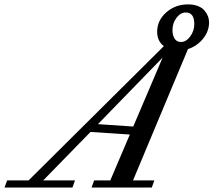

<svg xmlns="http://www.w3.org/2000/svg" viewBox="-90 -838 954 858"><path d="M-69.8 0 -58.1 -31.7H37.6L642.1 -631.8Q612.3 -654.8 612.3 -695.8Q612.3 -746.6 652.8 -782.5Q693.4 -818.4 750.5 -818.4Q772.9 -818.4 790.5 -812.3Q808.1 -806.2 817.9 -797.1Q827.6 -788.1 834 -776.4Q840.3 -764.6 842.3 -755.4Q844.2 -746.1 844.2 -737.3Q844.2 -698.2 817.4 -665Q790.5 -631.8 750 -618.7L504.4 -31.7H599.6L588.4 0H319.3L330.6 -31.7H402.8L490.2 -236.8L314.5 -248.5L103 -31.7H245.1L233.9 0ZM718.8 -650.4Q742.2 -650.4 760.3 -675.5Q778.3 -700.7 778.3 -730.5Q778.3 -782.2 740.2 -782.2Q716.3 -782.2 698.5 -758.1Q680.7 -733.9 680.7 -704.1Q680.7 -680.2 690.2 -665.3Q699.7 -650.4 718.8 -650.4ZM347.7 -283.2 505.4 -272.5 636.7 -580.6Z"/></svg>

Font: Elstob 10pt Medium
Style: Italic
Weight: 500
Italic angle: -20°
Designer: Peter S. Baker
Version: Version 1.015